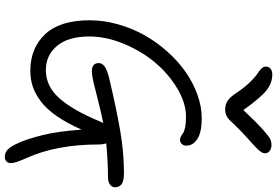

<svg xmlns="http://www.w3.org/2000/svg" viewBox="-198 -833 1160 804"><g transform="rotate(90 382.0 -431.0)"><path d="M586.9 -987.8Q603 -987.8 612.5 -979.7Q622.1 -971.7 622.1 -960Q622.1 -949.7 608.6 -934.6Q595.2 -919.4 543 -873Q524.9 -856.4 506.8 -837.6Q488.8 -818.8 481.7 -811.5Q474.6 -804.2 463.9 -799.1Q453.1 -793.9 439 -793.9Q417 -793.9 401.4 -804.4Q385.7 -814.9 366.2 -845.2Q345.2 -876.5 323.2 -898.7Q301.3 -920.9 288.3 -929Q275.4 -937 267.1 -945.6Q258.8 -954.1 258.8 -963.9Q258.8 -976.6 267.8 -983.9Q276.9 -991.2 292 -991.2Q327.1 -991.2 357.4 -967.8Q387.7 -944.3 440.9 -870.1Q490.7 -923.3 521 -950.4Q551.3 -977.5 562.7 -982.7Q574.2 -987.8 586.9 -987.8ZM277.8 -235.8Q244.1 -235.8 244.1 -265.1Q244.1 -278.3 258.1 -288.8Q272 -299.3 307.1 -308.1Q434.6 -338.4 526.6 -354.2Q618.7 -370.1 704.1 -370.1Q738.8 -370.1 751.5 -360.1Q764.2 -350.1 764.2 -332Q764.2 -320.3 753.2 -311.8Q742.2 -303.2 722.2 -303.2Q658.7 -303.2 580.1 -295.9Q585 -282.7 585 -265.1Q585 -87.9 641.1 36.1Q663.1 85.4 663.1 102.1Q663.1 114.7 656.2 121.8Q649.4 128.9 637.2 128.9Q618.7 128.9 606 116.5Q593.3 104 580.1 75.2Q562.5 38.1 545.9 -29.1Q529.3 -96.2 522.9 -192.9Q495.6 -130.9 465.6 -87.9Q435.5 -44.9 403.8 -21.5Q372.1 2 341.8 12Q311.5 22 276.9 22Q181.2 22 123 -40.3Q64.9 -102.5 64.9 -226.1Q64.9 -285.6 81.8 -345.2Q98.6 -404.8 127.4 -456.1Q156.2 -507.3 196.3 -552Q236.3 -596.7 281.2 -628.2Q326.2 -659.7 376.5 -677.7Q426.8 -695.8 475.1 -695.8Q533.2 -695.8 561.5 -677.7Q589.8 -659.7 589.8 -631.8Q589.8 -619.6 583 -612.3Q576.2 -605 565.9 -605Q557.6 -605 550.5 -608.9Q543.5 -612.8 537.6 -617.4Q531.7 -622.1 514.2 -626Q496.6 -629.9 469.2 -629.9Q411.6 -629.9 350.6 -593.5Q289.6 -557.1 241.9 -500.5Q194.3 -443.8 163.6 -369.9Q132.8 -295.9 132.8 -225.1Q132.8 -137.2 171.9 -90.1Q210.9 -43 273.9 -43Q340.8 -43 391.1 -99.1Q441.4 -155.3 488.8 -270Q489.7 -272.5 495.1 -283.2Q452.1 -274.9 404.1 -262.5Q356 -250 326.2 -242.9Q296.4 -235.8 277.8 -235.8Z"/></g></svg>

Font: Shantell Sans Irregular Bouncy
Style: Regular
Weight: 300
Designer: Stephen Nixon, Anya Danilova, Shantell Martin
Foundry: Arrow Type
Version: Version 1.006;[9816181b4]